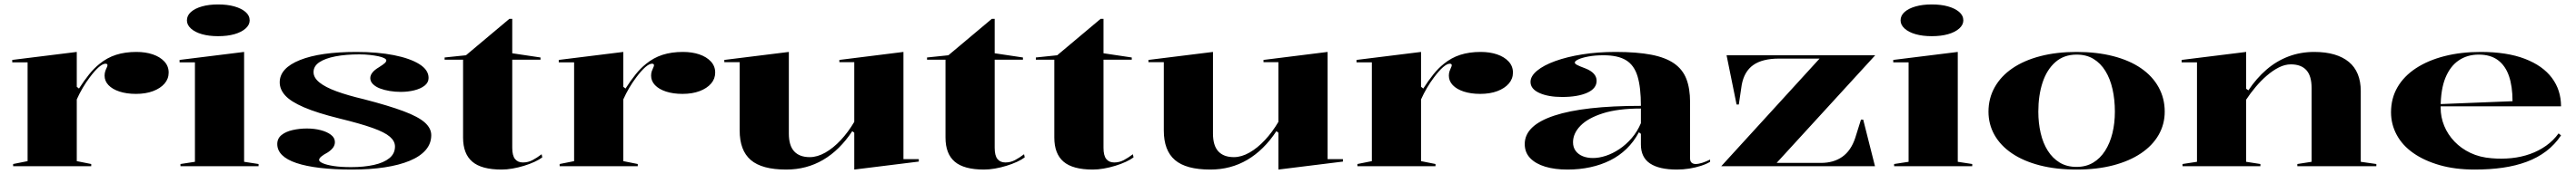

<svg xmlns="http://www.w3.org/2000/svg" viewBox="-20 -749 11578 784"><path d="M39 0V-10L104 -23V-468H35V-479L325 -515V-358L335 -350Q358 -386 380.5 -414Q403 -442 427 -461Q461 -489 501.5 -502Q542 -515 593 -515Q634 -515 666.5 -504Q699 -493 718.5 -472Q738 -451 738 -422Q738 -394 719.5 -372.5Q701 -351 668 -338.5Q635 -326 591 -326Q549 -326 517 -336.5Q485 -347 467.5 -365.5Q450 -384 450 -408Q450 -419 453 -428Q456 -437 459.5 -444Q463 -451 463 -455Q463 -462 454 -462Q442 -462 424 -446.5Q406 -431 383 -400Q367 -379 352 -353.5Q337 -328 325 -301V-23L390 -10V0Z M960 -586Q919 -586 887.5 -595Q856 -604 838 -620.5Q820 -637 820 -657Q820 -679 838 -695Q856 -711 887.5 -720Q919 -729 960 -729Q1002 -729 1033.5 -720Q1065 -711 1083.5 -695Q1102 -679 1102 -657Q1102 -637 1083.5 -620.5Q1065 -604 1033.5 -595Q1002 -586 960 -586ZM791 0V-10L856 -20V-468H787V-479L1077 -515V-20L1142 -10V0Z M1562 15Q1481 15 1418 7.5Q1355 0 1312 -14.5Q1269 -29 1247.5 -50.5Q1226 -72 1226 -100Q1226 -125 1245 -140.5Q1264 -156 1295 -163Q1326 -170 1359 -170Q1393 -170 1421.5 -162.5Q1450 -155 1467.5 -141.5Q1485 -128 1485 -109Q1485 -96 1477.5 -85Q1470 -74 1454 -63Q1432 -51 1423 -43Q1414 -35 1414 -28Q1414 -21 1430.5 -13.5Q1447 -6 1479 -1Q1511 4 1558 4Q1616 4 1660.5 -6Q1705 -16 1730 -36.5Q1755 -57 1755 -89Q1755 -113 1732 -133Q1709 -153 1654.5 -172.5Q1600 -192 1506 -215Q1405 -240 1346 -265.5Q1287 -291 1262 -318.5Q1237 -346 1237 -378Q1237 -442 1328 -478.5Q1419 -515 1582 -515Q1677 -515 1750 -500.5Q1823 -486 1864.5 -460Q1906 -434 1906 -398Q1906 -377 1888 -363Q1870 -349 1841.5 -342Q1813 -335 1781 -335Q1756 -335 1731.5 -339Q1707 -343 1687.5 -350.5Q1668 -358 1656 -370Q1644 -382 1644 -397Q1644 -423 1683 -446Q1702 -458 1709 -464.5Q1716 -471 1716 -477Q1716 -482 1706.5 -487Q1697 -492 1680.5 -495.5Q1664 -499 1642 -501.5Q1620 -504 1595 -504Q1534 -504 1487.5 -495Q1441 -486 1415 -468.5Q1389 -451 1389 -424Q1389 -399 1415.5 -377.5Q1442 -356 1492.5 -337.5Q1543 -319 1615 -302Q1727 -273 1793.5 -248Q1860 -223 1889 -197Q1918 -171 1918 -140Q1918 -102 1893 -73Q1868 -44 1821 -24.5Q1774 -5 1708.5 5Q1643 15 1562 15Z M2234 15Q2144 15 2102.5 -20.5Q2061 -56 2061 -129V-480H1978V-490L2074 -500L2269 -664H2282V-509L2409 -490V-480H2282V-83Q2282 -48 2294.5 -32.5Q2307 -17 2330 -17Q2353 -17 2373 -27.5Q2393 -38 2414 -54L2417 -40Q2404 -30 2382.5 -20Q2361 -10 2335 -2Q2309 6 2283 10.5Q2257 15 2234 15Z M2495 0V-10L2560 -23V-468H2491V-479L2781 -515V-358L2791 -350Q2814 -386 2836.5 -414Q2859 -442 2883 -461Q2917 -489 2957.5 -502Q2998 -515 3049 -515Q3090 -515 3122.5 -504Q3155 -493 3174.5 -472Q3194 -451 3194 -422Q3194 -394 3175.5 -372.5Q3157 -351 3124 -338.5Q3091 -326 3047 -326Q3005 -326 2973 -336.5Q2941 -347 2923.5 -365.5Q2906 -384 2906 -408Q2906 -419 2909 -428Q2912 -437 2915.5 -444Q2919 -451 2919 -455Q2919 -462 2910 -462Q2898 -462 2880 -446.5Q2862 -431 2839 -400Q2823 -379 2808 -353.5Q2793 -328 2781 -301V-23L2846 -10V0Z M3513 15Q3404 15 3354 -28Q3304 -71 3304 -161V-469H3235V-479L3525 -515V-147Q3525 -93 3549 -67Q3573 -41 3619 -41Q3653 -41 3689 -61.5Q3725 -82 3758.5 -118Q3792 -154 3819 -200V-469H3752V-479L4040 -515V-32H4109V-21L3819 15V-151L3810 -158Q3754 -73 3679.5 -29Q3605 15 3513 15Z M4402 15Q4312 15 4270.5 -20.5Q4229 -56 4229 -129V-480H4146V-490L4242 -500L4437 -664H4450V-509L4577 -490V-480H4450V-83Q4450 -48 4462.5 -32.5Q4475 -17 4498 -17Q4521 -17 4541 -27.5Q4561 -38 4582 -54L4585 -40Q4572 -30 4550.5 -20Q4529 -10 4503 -2Q4477 6 4451 10.5Q4425 15 4402 15Z M4891 15Q4801 15 4759.5 -20.5Q4718 -56 4718 -129V-480H4635V-490L4731 -500L4926 -664H4939V-509L5066 -490V-480H4939V-83Q4939 -48 4951.5 -32.5Q4964 -17 4987 -17Q5010 -17 5030 -27.5Q5050 -38 5071 -54L5074 -40Q5061 -30 5039.5 -20Q5018 -10 4992 -2Q4966 6 4940 10.5Q4914 15 4891 15Z M5419 15Q5310 15 5260 -28Q5210 -71 5210 -161V-469H5141V-479L5431 -515V-147Q5431 -93 5455 -67Q5479 -41 5525 -41Q5559 -41 5595 -61.5Q5631 -82 5664.5 -118Q5698 -154 5725 -200V-469H5658V-479L5946 -515V-32H6015V-21L5725 15V-151L5716 -158Q5660 -73 5585.5 -29Q5511 15 5419 15Z M6080 0V-10L6145 -23V-468H6076V-479L6366 -515V-358L6376 -350Q6399 -386 6421.5 -414Q6444 -442 6468 -461Q6502 -489 6542.5 -502Q6583 -515 6634 -515Q6675 -515 6707.5 -504Q6740 -493 6759.5 -472Q6779 -451 6779 -422Q6779 -394 6760.5 -372.5Q6742 -351 6709 -338.5Q6676 -326 6632 -326Q6590 -326 6558 -336.5Q6526 -347 6508.5 -365.5Q6491 -384 6491 -408Q6491 -419 6494 -428Q6497 -437 6500.5 -444Q6504 -451 6504 -455Q6504 -462 6495 -462Q6483 -462 6465 -446.5Q6447 -431 6424 -400Q6408 -379 6393 -353.5Q6378 -328 6366 -301V-23L6431 -10V0Z M7240 -515Q7336 -515 7400.5 -502.5Q7465 -490 7503.5 -463Q7542 -436 7558.5 -393Q7575 -350 7575 -289V-35Q7575 -22 7582 -16Q7589 -10 7600 -10Q7613 -10 7630 -15.5Q7647 -21 7665 -30V-20Q7649 -10 7624.5 -2Q7600 6 7572 10.5Q7544 15 7516 15Q7436 15 7395 -12.5Q7354 -40 7354 -98Q7354 -114 7354 -121.5Q7354 -129 7354 -134.5Q7354 -140 7354 -146L7345 -153Q7322 -110 7289.5 -78.5Q7257 -47 7216 -26.5Q7175 -6 7126.5 4.5Q7078 15 7024 15Q6967 15 6924 2Q6881 -11 6856.5 -36.5Q6832 -62 6832 -100Q6832 -184 6964.5 -228Q7097 -272 7354 -272Q7354 -355 7339 -405Q7324 -455 7287.5 -477.5Q7251 -500 7186 -500Q7148 -500 7118.5 -494.5Q7089 -489 7073 -481.5Q7057 -474 7057 -467Q7057 -462 7067 -456.5Q7077 -451 7104 -441Q7155 -421 7155 -385Q7155 -350 7112.5 -331Q7070 -312 7000 -312Q6938 -312 6898 -330Q6858 -348 6858 -380Q6858 -406 6887.5 -430.5Q6917 -455 6969.5 -474Q7022 -493 7091 -504Q7160 -515 7240 -515ZM7354 -260Q7251 -260 7183.5 -238.5Q7116 -217 7082.5 -182.5Q7049 -148 7049 -108Q7049 -85 7061 -69Q7073 -53 7093 -45Q7113 -37 7139 -37Q7166 -37 7196.5 -47Q7227 -57 7257 -77Q7287 -97 7312.5 -126.5Q7338 -156 7354 -194Z M7715 0 8157 -485H7975Q7900 -485 7859 -456Q7818 -427 7807 -366L7794 -278H7784L7739 -500H8407L7964 -15H8163Q8220 -15 8259 -42.5Q8298 -70 8317 -127L8343 -210H8353L8406 0Z M8661 -586Q8620 -586 8588.5 -595Q8557 -604 8539 -620.5Q8521 -637 8521 -657Q8521 -679 8539 -695Q8557 -711 8588.5 -720Q8620 -729 8661 -729Q8703 -729 8734.5 -720Q8766 -711 8784.5 -695Q8803 -679 8803 -657Q8803 -637 8784.5 -620.5Q8766 -604 8734.5 -595Q8703 -586 8661 -586ZM8492 0V-10L8557 -20V-468H8488V-479L8778 -515V-20L8843 -10V0Z M9312 -515Q9403 -515 9476.5 -496Q9550 -477 9601.5 -441.5Q9653 -406 9680.5 -356Q9708 -306 9708 -246Q9708 -189 9680.5 -141Q9653 -93 9601 -58Q9549 -23 9476 -4Q9403 15 9312 15Q9220 15 9146.5 -4Q9073 -23 9021.5 -58Q8970 -93 8943 -141Q8916 -189 8916 -246Q8916 -306 8944 -356Q8972 -406 9024 -441.5Q9076 -477 9149 -496Q9222 -515 9312 -515ZM9312 -503Q9255 -503 9216.5 -469Q9178 -435 9159 -377Q9140 -319 9140 -246Q9140 -195 9150.5 -149.5Q9161 -104 9182.5 -70Q9204 -36 9236 -16.5Q9268 3 9312 3Q9354 3 9386 -16Q9418 -35 9440 -69.5Q9462 -104 9473 -149Q9484 -194 9484 -246Q9484 -300 9473.5 -347Q9463 -394 9441.5 -429Q9420 -464 9388 -483.5Q9356 -503 9312 -503Z M10659 -10V0H10304V-10L10368 -20V-353Q10368 -407 10344.5 -433Q10321 -459 10275 -459Q10248 -459 10220.5 -445Q10193 -431 10166.5 -408Q10140 -385 10116.5 -357Q10093 -329 10074 -300V-20L10138 -10V0H9788V-10L9853 -20V-468H9784V-479L10074 -515V-349L10084 -342Q10120 -396 10165 -435Q10210 -474 10264 -494.5Q10318 -515 10380 -515Q10431 -515 10470 -503.5Q10509 -492 10535.5 -470Q10562 -448 10575.5 -415Q10589 -382 10589 -339V-20Z M11128 -515Q11246 -515 11326.5 -484Q11407 -453 11448 -398Q11489 -343 11489 -270H10946V-280L11271 -293Q11271 -360 11255 -406.5Q11239 -453 11205.5 -478Q11172 -503 11119 -503Q11068 -503 11029.5 -477Q10991 -451 10969.5 -398.5Q10948 -346 10948 -264Q10948 -221 10964 -182Q10980 -143 11010 -111.5Q11040 -80 11082 -60Q11124 -40 11177 -36Q11222 -32 11266 -36.5Q11310 -41 11349.5 -55Q11389 -69 11422 -92.5Q11455 -116 11478 -148L11489 -139Q11461 -97 11422 -67.5Q11383 -38 11334.5 -20Q11286 -2 11228 6.5Q11170 15 11101 15Q11013 15 10943.5 -5Q10874 -25 10825 -59.5Q10776 -94 10750.5 -141.5Q10725 -189 10725 -243Q10725 -306 10754 -356Q10783 -406 10837 -441.5Q10891 -477 10965 -496Q11039 -515 11128 -515Z"/></svg>

Font: Kalnia SemiExpanded Medium
Style: Regular
Weight: 500
Width: 6
Designer: Frida Medrano
Foundry: Frida Medrano
Version: Version 1.105